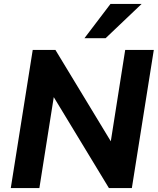

<svg xmlns="http://www.w3.org/2000/svg" viewBox="-20 -960 807 980"><path d="M35 0 147 -705H263L563 -210H541L619 -705H765L653 0H536L237 -493H259L181 0ZM411 -765 544 -940H703L519 -765Z"/></svg>

Font: Nunito Sans 11pt ExtraBold
Style: Italic
Weight: 800
Italic angle: -9°
Version: Version 3.101;gftools[0.9.27]